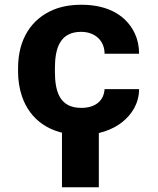

<svg xmlns="http://www.w3.org/2000/svg" viewBox="-20 -558 665 808"><path d="M211.1 -257V-271C211.1 -352.7 231.2 -424 321.1 -424C380.8 -424 420.1 -386.1 420.1 -332H565.3C565.3 -363.3 559.2 -391.8 547.2 -417.5C512.6 -490.9 437.4 -538 323.3 -538C278.6 -538 239.5 -531.2 206.2 -517.5C112 -478.9 56 -393.3 56 -271V-257C56 -219.7 61.5 -184.8 72.5 -152.5C105 -57 187.2 10 324.4 10C396 10 455.5 -13 494.9 -44.5C532.8 -74.8 565.3 -121.6 565.3 -183H420.1C417 -133.1 380.4 -104 322.2 -104C230.3 -104 211.1 -173.8 211.1 -257ZM395.9 230V-44H240.8V230Z"/></svg>

Font: Asimov
Style: Wid
Weight: 500
Designer: Google
Version: Version 2.000980; 2014